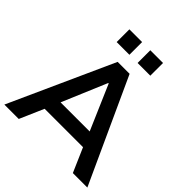

<svg xmlns="http://www.w3.org/2000/svg" viewBox="-238 -1066 1227 1227"><g transform="rotate(45 375.0 -452.5)"><path d="M0 0 319 -705H427L750 0H619L548 -163H201L130 0ZM372 -567 244 -264H507L376 -567ZM414 -790V-905H529V-790ZM225 -790V-905H340V-790Z"/></g></svg>

Font: MulishBold
Style: Bold
Weight: 700
Designer: Vernon Adams
Foundry: Vernon Adams
Version: Version 3.602; ttfautohint (v1.8.3)